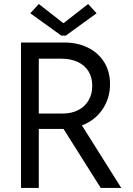

<svg xmlns="http://www.w3.org/2000/svg" viewBox="-20 -930 657 950"><path d="M84 -719.7H297.9Q362.8 -719.7 414.1 -694.8Q465.3 -669.9 494.9 -623.3Q524.4 -576.7 524.4 -513.7Q524.4 -444.3 487.5 -389.4Q450.7 -334.5 385.3 -309.6L580.1 0H478.5L294.4 -292H284.2H171.9V0H84ZM292 -816.4H295.9L416 -910.2L458 -864.3L305.7 -753.9H283.2L129.9 -864.3L171.9 -910.2ZM290 -368.2Q333.5 -368.2 366.7 -385Q399.9 -401.9 418.2 -433.1Q436.5 -464.4 436.5 -505.9Q436.5 -547.4 417.7 -577.4Q398.9 -607.4 364.5 -623.5Q330.1 -639.6 284.2 -639.6H171.9V-368.2Z"/></svg>

Font: Reddit Sans Strawberry
Style: Regular
Weight: 400
Designer: Stephen Hutchings
Foundry: Reddit
Version: Version 1.013